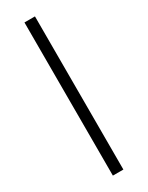

<svg xmlns="http://www.w3.org/2000/svg" viewBox="-240 -823 781 1013"><g transform="rotate(-30 150.0 -316.5)"><path d="M182 -783H118V150H182Z"/></g></svg>

Font: Kreadon Medium
Style: Regular
Weight: 500
Designer: kohakuno
Foundry: StudioGnu
Version: Version 1.000;Glyphs 3.1.2 (3151)